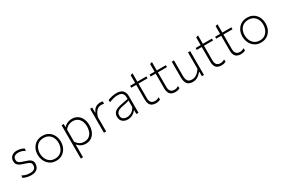

<svg xmlns="http://www.w3.org/2000/svg" viewBox="111 -1960 5066 3446"><g transform="rotate(-30 2644.5 -237.0)"><path d="M228 9.5Q199.5 9.5 169.2 4.5Q139 -0.5 111.8 -9.5Q84.5 -18.5 64 -29.5L69.5 -77Q92.5 -64 118.2 -54.2Q144 -44.5 171.5 -39.5Q199 -34.5 227.5 -34.5Q260 -34.5 287.5 -43Q315 -51.5 331.5 -73Q348 -94.5 348 -134.5Q348 -161 334.8 -177.5Q321.5 -194 290.2 -207.2Q259 -220.5 206 -236.5Q169.5 -247.5 138.2 -262.8Q107 -278 88 -303.8Q69 -329.5 69 -371Q69 -431.5 110 -468.2Q151 -505 221 -505Q248.5 -505 274.8 -499.8Q301 -494.5 324 -486Q347 -477.5 364.5 -466.5L359.5 -418.5Q334.5 -434.5 310.5 -444Q286.5 -453.5 264.5 -457.2Q242.5 -461 224 -461Q202 -461 177 -454.2Q152 -447.5 134.2 -428.2Q116.5 -409 116.5 -371.5Q116.5 -345.5 128.2 -328.2Q140 -311 166.5 -298.2Q193 -285.5 237 -272.5Q284 -258.5 319.8 -243Q355.5 -227.5 375.5 -202.5Q395.5 -177.5 395.5 -133.5Q395.5 -94.5 378 -62Q360.5 -29.5 323.8 -10Q287 9.5 228 9.5Z M749 9.5Q691.5 9.5 646.8 -11.5Q602 -32.5 571 -68.8Q540 -105 523.8 -152.2Q507.5 -199.5 507.5 -251Q507.5 -325 537.8 -382.2Q568 -439.5 622.2 -472.2Q676.5 -505 748.5 -505Q804.5 -505 848.5 -486Q892.5 -467 923.8 -432.2Q955 -397.5 971.5 -351.2Q988 -305 988 -251Q988 -178 958.5 -119Q929 -60 875.2 -25.2Q821.5 9.5 749 9.5ZM749 -34.5Q813.5 -34.5 855.8 -65.5Q898 -96.5 919.2 -146Q940.5 -195.5 940.5 -251Q940.5 -313.5 917.2 -360.8Q894 -408 851 -434.5Q808 -461 749 -461Q685.5 -461 642.2 -433Q599 -405 576.8 -357.2Q554.5 -309.5 554.5 -251Q554.5 -195.5 576 -146Q597.5 -96.5 640.8 -65.5Q684 -34.5 749 -34.5Z M1145 194.5Q1145 138 1145 85.2Q1145 32.5 1145 -28.5V-270.5Q1145 -324.5 1145 -381.5Q1145 -438.5 1145 -494.5L1189 -498.5L1189.5 -435.5H1196.5Q1211 -453 1235 -469Q1259 -485 1290.2 -495Q1321.5 -505 1358.5 -505Q1427.5 -505 1477 -471.8Q1526.5 -438.5 1552.5 -380.8Q1578.5 -323 1578.5 -249Q1578.5 -179.5 1554.2 -120.8Q1530 -62 1481.5 -26.2Q1433 9.5 1360.5 9.5Q1325.5 9.5 1296 0.8Q1266.5 -8 1242 -25.2Q1217.5 -42.5 1197.5 -67H1191.5V-27Q1191.5 32.5 1191.5 84.2Q1191.5 136 1191.5 192ZM1353 -35.5Q1415.5 -35.5 1455 -65.8Q1494.5 -96 1512.8 -144.8Q1531 -193.5 1531 -249Q1531 -307 1511.5 -354.8Q1492 -402.5 1452.2 -431.2Q1412.5 -460 1351 -460Q1319.5 -460 1290.2 -451Q1261 -442 1235.5 -423.8Q1210 -405.5 1191.5 -378V-130Q1210 -100 1233.5 -79Q1257 -58 1286.8 -46.8Q1316.5 -35.5 1353 -35.5Z M1736 0Q1736 -56 1736 -107.8Q1736 -159.5 1736 -220.5V-270.5Q1736 -324.5 1736 -381.5Q1736 -438.5 1736 -494.5L1779 -498.5L1780 -391.5H1786Q1806.5 -440 1835 -464.5Q1863.5 -489 1892.8 -497Q1922 -505 1945.5 -505Q1961 -505 1974.8 -503Q1988.5 -501 2001 -497L1996.5 -448Q1982 -452 1969.8 -454.5Q1957.5 -457 1940 -457Q1925.5 -457 1905.2 -452.2Q1885 -447.5 1862.8 -431.8Q1840.5 -416 1819.5 -384.2Q1798.5 -352.5 1782.5 -299V-219Q1782.5 -159.5 1782.5 -107.8Q1782.5 -56 1782.5 0Z M2231.5 9.5Q2184.5 9.5 2150.8 -7.8Q2117 -25 2099 -56Q2081 -87 2081 -129Q2081 -168.5 2095.8 -195.2Q2110.5 -222 2134 -238.8Q2157.5 -255.5 2185.5 -265Q2213.5 -274.5 2240 -280L2407.5 -313.5Q2410 -376.5 2393 -408.2Q2376 -440 2346.2 -450.5Q2316.5 -461 2281 -461Q2264 -461 2244.8 -458.8Q2225.5 -456.5 2204 -451.8Q2182.5 -447 2158 -439.2Q2133.5 -431.5 2105.5 -420L2102 -466Q2120 -474 2142.2 -481Q2164.5 -488 2188.8 -493.5Q2213 -499 2238 -502Q2263 -505 2286.5 -505Q2337 -505 2374.5 -488Q2412 -471 2432.2 -434Q2452.5 -397 2452.5 -338.5Q2452.5 -315.5 2452.5 -280Q2452.5 -244.5 2452.5 -211V-140Q2452.5 -108.5 2452.5 -74.5Q2452.5 -40.5 2452.5 0H2409L2408 -77H2401Q2384.5 -54.5 2358.8 -34.8Q2333 -15 2300.5 -2.8Q2268 9.5 2231.5 9.5ZM2239 -34Q2269.5 -34 2301 -45.5Q2332.5 -57 2360 -81.8Q2387.5 -106.5 2406.5 -146L2407 -281.5Q2398 -277 2383 -271.8Q2368 -266.5 2338 -259.5Q2308 -252.5 2254.5 -242.5Q2220 -236 2191.5 -223.5Q2163 -211 2145.8 -188.5Q2128.5 -166 2128.5 -131Q2128.5 -78 2159.8 -56Q2191 -34 2239 -34Z M2810.5 9.5Q2764 9.5 2732.2 -7.8Q2700.5 -25 2684.2 -59.8Q2668 -94.5 2668 -146.5Q2668 -195.5 2668 -243Q2668 -290.5 2668 -333.5Q2668 -376.5 2668 -413.2Q2668 -450 2668 -477.5Q2668 -525.5 2668 -567.5Q2668 -609.5 2668 -655L2714 -668Q2714 -632 2714 -602.5Q2714 -573 2714 -543.2Q2714 -513.5 2714 -477.5V-151Q2714 -92.5 2739.8 -63.5Q2765.5 -34.5 2818 -34.5Q2838 -34.5 2861.5 -41.5Q2885 -48.5 2902 -62L2908 -16Q2899 -9 2884 -3Q2869 3 2850 6.2Q2831 9.5 2810.5 9.5ZM2564.5 -454.5V-494.5H2902V-454.5Q2850 -454.5 2797.2 -454.5Q2744.5 -454.5 2694.5 -454.5H2678.5Z M3213.5 9.5Q3167 9.5 3135.2 -7.8Q3103.5 -25 3087.2 -59.8Q3071 -94.5 3071 -146.5Q3071 -195.5 3071 -243Q3071 -290.5 3071 -333.5Q3071 -376.5 3071 -413.2Q3071 -450 3071 -477.5Q3071 -525.5 3071 -567.5Q3071 -609.5 3071 -655L3117 -668Q3117 -632 3117 -602.5Q3117 -573 3117 -543.2Q3117 -513.5 3117 -477.5V-151Q3117 -92.5 3142.8 -63.5Q3168.5 -34.5 3221 -34.5Q3241 -34.5 3264.5 -41.5Q3288 -48.5 3305 -62L3311 -16Q3302 -9 3287 -3Q3272 3 3253 6.2Q3234 9.5 3213.5 9.5ZM2967.5 -454.5V-494.5H3305V-454.5Q3253 -454.5 3200.2 -454.5Q3147.5 -454.5 3097.5 -454.5H3081.5Z M3580 9.5Q3498.5 9.5 3463.2 -36.5Q3428 -82.5 3428 -168Q3428 -201 3428 -225Q3428 -249 3428 -271Q3428 -313 3428 -349.8Q3428 -386.5 3428 -422Q3428 -457.5 3428 -494.5L3474 -497Q3474 -441.5 3474 -387.8Q3474 -334 3474 -273.5V-174.5Q3474 -106 3499.2 -71Q3524.5 -36 3589.5 -36Q3627.5 -36 3659 -52.2Q3690.5 -68.5 3716.5 -95.2Q3742.5 -122 3763.5 -154.5V-273.5Q3763.5 -334 3763.5 -386.5Q3763.5 -439 3763.5 -494.5H3809.5Q3809.5 -439 3809.5 -386.2Q3809.5 -333.5 3809.5 -271V-220.5Q3809.5 -159.5 3809.5 -107.8Q3809.5 -56 3809.5 0H3766.5L3766 -92H3759Q3743.5 -70.5 3718.2 -47Q3693 -23.5 3658.2 -7Q3623.5 9.5 3580 9.5Z M4168.5 9.5Q4122 9.5 4090.2 -7.8Q4058.5 -25 4042.2 -59.8Q4026 -94.5 4026 -146.5Q4026 -195.5 4026 -243Q4026 -290.5 4026 -333.5Q4026 -376.5 4026 -413.2Q4026 -450 4026 -477.5Q4026 -525.5 4026 -567.5Q4026 -609.5 4026 -655L4072 -668Q4072 -632 4072 -602.5Q4072 -573 4072 -543.2Q4072 -513.5 4072 -477.5V-151Q4072 -92.5 4097.8 -63.5Q4123.5 -34.5 4176 -34.5Q4196 -34.5 4219.5 -41.5Q4243 -48.5 4260 -62L4266 -16Q4257 -9 4242 -3Q4227 3 4208 6.2Q4189 9.5 4168.5 9.5ZM3922.5 -454.5V-494.5H4260V-454.5Q4208 -454.5 4155.2 -454.5Q4102.5 -454.5 4052.5 -454.5H4036.5Z M4571.5 9.5Q4525 9.5 4493.2 -7.8Q4461.5 -25 4445.2 -59.8Q4429 -94.5 4429 -146.5Q4429 -195.5 4429 -243Q4429 -290.5 4429 -333.5Q4429 -376.5 4429 -413.2Q4429 -450 4429 -477.5Q4429 -525.5 4429 -567.5Q4429 -609.5 4429 -655L4475 -668Q4475 -632 4475 -602.5Q4475 -573 4475 -543.2Q4475 -513.5 4475 -477.5V-151Q4475 -92.5 4500.8 -63.5Q4526.5 -34.5 4579 -34.5Q4599 -34.5 4622.5 -41.5Q4646 -48.5 4663 -62L4669 -16Q4660 -9 4645 -3Q4630 3 4611 6.2Q4592 9.5 4571.5 9.5ZM4325.5 -454.5V-494.5H4663V-454.5Q4611 -454.5 4558.2 -454.5Q4505.5 -454.5 4455.5 -454.5H4439.5Z M4992 9.5Q4934.5 9.5 4889.8 -11.5Q4845 -32.5 4814 -68.8Q4783 -105 4766.8 -152.2Q4750.5 -199.5 4750.5 -251Q4750.5 -325 4780.8 -382.2Q4811 -439.5 4865.2 -472.2Q4919.5 -505 4991.5 -505Q5047.5 -505 5091.5 -486Q5135.5 -467 5166.8 -432.2Q5198 -397.5 5214.5 -351.2Q5231 -305 5231 -251Q5231 -178 5201.5 -119Q5172 -60 5118.2 -25.2Q5064.5 9.5 4992 9.5ZM4992 -34.5Q5056.5 -34.5 5098.8 -65.5Q5141 -96.5 5162.2 -146Q5183.5 -195.5 5183.5 -251Q5183.5 -313.5 5160.2 -360.8Q5137 -408 5094 -434.5Q5051 -461 4992 -461Q4928.5 -461 4885.2 -433Q4842 -405 4819.8 -357.2Q4797.5 -309.5 4797.5 -251Q4797.5 -195.5 4819 -146Q4840.5 -96.5 4883.8 -65.5Q4927 -34.5 4992 -34.5Z"/></g></svg>

Font: Commissioner Thin ExtraLight
Style: Regular
Weight: 250
Version: Version 1.000